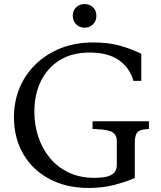

<svg xmlns="http://www.w3.org/2000/svg" viewBox="-20 -920 795 950"><path d="M440 -710Q517 -710 573.5 -694Q630 -678 679 -654V-520H640Q623 -583 569.5 -621.5Q516 -660 423 -660Q337 -660 276 -622.5Q215 -585 182.5 -519Q150 -453 150 -366Q150 -303 169 -244.5Q188 -186 226 -139.5Q264 -93 319.5 -66.5Q375 -40 448 -40Q477 -40 502 -44.5Q527 -49 542.5 -63Q558 -77 558 -105V-224Q558 -250 539 -264Q520 -278 459 -281L438 -282V-320H717V-282L696 -280Q667 -277 657 -261.5Q647 -246 647 -214V-39Q602 -20 545.5 -5Q489 10 420 10Q307 10 223.5 -35Q140 -80 94.5 -159Q49 -238 49 -340Q49 -417 76.5 -484Q104 -551 156.5 -602Q209 -653 281 -681.5Q353 -710 440 -710ZM399 -783Q374 -783 357 -799.5Q340 -816 340 -842Q340 -868 357 -884Q374 -900 399 -900Q423 -900 440 -884Q457 -868 457 -842Q457 -816 440 -799.5Q423 -783 399 -783Z"/></svg>

Font: Hedvig Letters Serif
Style: Regular
Weight: 400
Designer: Alexander Örn & Tor Weibull
Foundry: Kanon Foundry
Version: Version 1.000